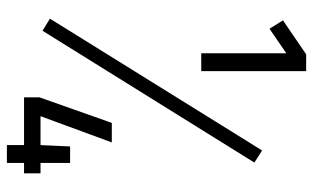

<svg xmlns="http://www.w3.org/2000/svg" viewBox="-200 -630 930 571"><g transform="rotate(90 265.5 -345.0)"><path d="M192 -790V-478H139V-731L66 -681L41 -721L142 -790ZM36 -28 428 -659 464 -636 72 -6ZM412 100V49H270V3L346 -212H404L326 0H412L416 -88H465V0H496V49H465V100Z"/></g></svg>

Font: Titillium Web[RUS by Daymarius]
Style: Regular
Weight: 300
Designer: Cyrillization by Daymarius
Foundry: Cyrillization by Daymarius
Version: Version 1.002 September 12, 2018